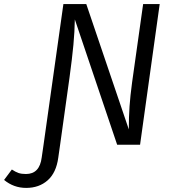

<svg xmlns="http://www.w3.org/2000/svg" viewBox="-148 -708 843 939"><path d="M633 -688 537 0H425L218 -613Q217 -553 211 -488.5Q205 -424 192 -329L146 0L137 63Q127 137 85 174Q43 211 -20 211Q-81 211 -128 172L-90 121Q-72 133 -57.5 138Q-43 143 -21 143Q46 143 56 62L65 0L162 -688H274L482 -75Q482 -136 485.5 -187.5Q489 -239 498 -305L552 -688Z"/></svg>

Font: Fira Sans Book
Style: Italic
Weight: 350
Italic angle: -8°
Designer: bBox Type GmbH & Carrois Corporate GbR & Edenspiekermann AG
Foundry: bBox Type GmbH & Carrois Corporate GbR & Edenspiekermann AG
Version: Version 4.301